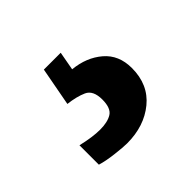

<svg xmlns="http://www.w3.org/2000/svg" viewBox="-75 -99 427 427"><g transform="rotate(-45 138.5 114.5)"><path d="M113 238Q101 238 76 235Q51 232 35 227V166Q69 174 92 174Q116 174 129.5 165.5Q143 157 143 130Q143 101 125 93Q107 85 81 82L98 -9H151L143 35Q184 39 211.5 62.5Q239 86 239 127Q239 179 203 208.5Q167 238 113 238Z"/></g></svg>

Font: Noto Serif Sinhala ExtraCondensed Black
Style: Regular
Weight: 900
Width: 2
Designer: Jelle Bosma - Monotype Design Team
Foundry: Monotype Imaging Inc.
Version: Version 2.007; ttfautohint (v1.8.4.7-5d5b)